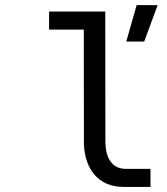

<svg xmlns="http://www.w3.org/2000/svg" viewBox="-89 -736 659 759"><path d="M242.2 -619.1H105V-690.4H327.1L327.6 -169.9Q329.6 -123 347.7 -98.1Q368.2 -68.4 409.7 -68.4H505.9V2.9H401.4Q325.2 2.9 284.2 -45.9Q247.1 -88.9 242.7 -163.1ZM534.2 -715.8 481 -571.8H410.2L451.2 -715.8ZM-68.8 -490.2Z"/></svg>

Font: Code New Roman
Style: Regular
Weight: 400
Monospace: yes
Designer: Sam Radian
Foundry: Code New Roman
Version: Version 2.00 November 29, 2014